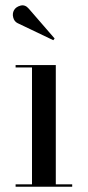

<svg xmlns="http://www.w3.org/2000/svg" viewBox="-20 -706 332 726"><path d="M46.5 -618.5Q34 -624.5 30 -639.8Q26 -655 33 -667.5Q40 -680 57.5 -684.8Q75 -689.5 89 -673L186.5 -560.5L181.5 -554ZM39 -9H101V-451H39V-460H191V-9H253V0H39Z"/></svg>

Font: Bodoni* 24pt
Style: Regular
Weight: 400
Version: Version 2.3